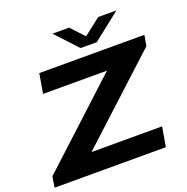

<svg xmlns="http://www.w3.org/2000/svg" viewBox="-152 -1027 1139 1168"><g transform="rotate(-20 417.5 -442.5)"><path d="M726.1 -884.8 547.9 -744.1H442.9L312 -884.8H419.9L499 -799.8L607.9 -884.8ZM3.9 0 15.1 -69.8 546.9 -560.1H132.8L154.8 -687H835L823.2 -618.2L289.1 -127H746.1L724.1 0Z"/></g></svg>

Font: Archivo Expanded SemiBold
Style: Italic
Weight: 600
Width: 7
Italic angle: -10°
Designer: Hector Gatti
Foundry: Omnibus-Type
Version: Version 2.001